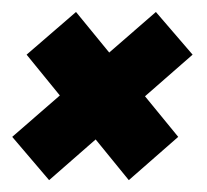

<svg xmlns="http://www.w3.org/2000/svg" viewBox="-23 -399 344 319"><path d="M191 -99.7 273.1 -171.6 103.3 -379.1 21.2 -308.2ZM58.6 -99.7 297 -308.2 236 -379.1 -2.7 -171.6Z"/></svg>

Font: Anybody Thin
Style: Italic
Weight: 100
Italic angle: -10°
Designer: Tyler Finck
Foundry: Etcetera Type Company
Version: Version 1.114;gftools[0.9.25]